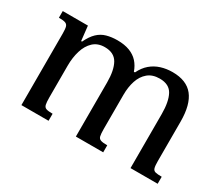

<svg xmlns="http://www.w3.org/2000/svg" viewBox="-94 -714 1061 925"><g transform="rotate(30 436.0 -251.0)"><path d="M239 0H88V-399Q88 -424 84.5 -435.5Q81 -447 70 -451Q59 -455 34 -455V-492H174L183 -411H188Q205 -447 226 -467Q247 -487 274 -494.5Q301 -502 333 -502Q373 -502 401.5 -491Q430 -480 448.5 -459.5Q467 -439 477 -410H483Q499 -443 522.5 -463Q546 -483 576 -492.5Q606 -502 640 -502Q718 -502 755 -455.5Q792 -409 792 -314V-95Q792 -69 795.5 -57Q799 -45 810.5 -42Q822 -39 846 -39V0H695V-301Q695 -369 675 -406.5Q655 -444 602 -444Q562 -444 537 -423Q512 -402 500.5 -367Q489 -332 489 -289V-99Q489 -72 492 -59.5Q495 -47 506.5 -43Q518 -39 543 -39V0H391V-301Q391 -369 370 -406Q349 -443 297 -443Q258 -443 233.5 -420Q209 -397 197.5 -359Q186 -321 186 -276V-99Q186 -73 189 -60Q192 -47 203 -43Q214 -39 239 -39Z"/></g></svg>

Font: Noto Serif Armenian
Style: Regular
Weight: 400
Designer: Monotype Design Team
Foundry: Monotype Imaging Inc.
Version: Version 2.007